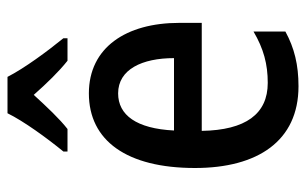

<svg xmlns="http://www.w3.org/2000/svg" viewBox="-172 -634 816 512"><g transform="rotate(-90 236.0 -378.0)"><path d="M287 -766H190C169 -723 124 -661 88 -617V-606H148C175 -627 207 -661 239 -696C270 -661 301 -629 330 -606H390V-617C355 -660 310 -721 287 -766ZM243 -549C117 -549 44 -448 44 -266C44 -99 116 10 262 10C319 10 364 -1 408 -25V-110C362 -83 321 -72 271 -72C188 -72 145 -131 143 -248H431V-308C431 -450 365 -549 243 -549ZM243 -471C307 -471 337 -407 337 -322H144C149 -422 185 -471 243 -471Z"/></g></svg>

Font: Noto Sans Thai Cond Med
Style: Regular
Weight: 500
Width: 3
Designer: Monotype Design Team
Foundry: Monotype Imaging Inc.
Version: Version 2.002